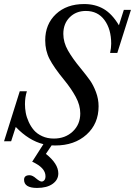

<svg xmlns="http://www.w3.org/2000/svg" viewBox="-48 -696 659 936"><path d="M221.2 13.2Q209.5 13.2 203.6 12.7L175.8 54.2Q236.3 102.1 236.3 149.4Q236.3 180.7 208.5 200.4Q180.7 220.2 132.8 220.2Q69.3 220.2 69.3 180.2Q69.3 158.2 96.2 158.2Q110.4 158.2 127.9 173.8Q146 189 154.8 189Q162.6 189 168.2 182.4Q173.8 175.8 173.8 163.1Q173.8 121.6 108.9 92.3L163.6 6.8Q92.3 -10.7 28.8 -77.1L6.3 -7.3H-28.3L48.3 -251H83Q73.7 -221.7 73.7 -188Q73.7 -167.5 77.6 -146Q81.5 -124.5 92 -101.6Q102.5 -78.6 117.7 -61Q132.8 -43.5 158 -32Q183.1 -20.5 214.4 -20.5Q270 -20.5 306.6 -54.9Q343.3 -89.4 343.3 -143.1Q343.3 -183.1 321.3 -223.6Q299.3 -264.2 263.7 -307.6Q214.8 -367.2 193.6 -408.2Q172.4 -449.2 172.4 -499.5Q172.4 -578.1 224.6 -627.2Q276.9 -676.3 362.3 -676.3Q416.5 -676.3 457.5 -652.3Q498.5 -628.4 531.7 -572.8L555.7 -647.9H590.3L523.9 -438H488.8Q494.1 -462.4 494.1 -482.9Q494.1 -553.7 461.4 -598.1Q428.7 -642.6 370.6 -642.6Q322.8 -642.6 291.7 -611.6Q260.7 -580.6 260.7 -530.8Q260.7 -489.7 283.2 -450.2Q305.7 -410.6 343.8 -364.7Q374.5 -327.1 390.9 -304Q407.2 -280.8 419.9 -247.1Q432.6 -213.4 432.6 -177.7Q432.6 -92.8 373.8 -39.8Q314.9 13.2 221.2 13.2Z"/></svg>

Font: Elstob 10pt
Style: Italic
Weight: 400
Italic angle: -20°
Designer: Peter S. Baker
Version: Version 1.015